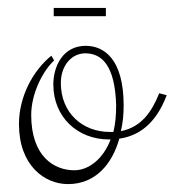

<svg xmlns="http://www.w3.org/2000/svg" viewBox="-20 -475 442 486"><path d="M168 -44C118 -44 59 -78 59 -184C59 -238 88 -295 117 -322L110 -334C63 -296 28 -230 28 -161C28 -56 93 -9 152 -9C222 -9 264 -60 282 -124C330 -131 374 -160 402 -234L383 -239C364 -191 337 -153 286 -143C291 -164 293 -186 293 -208C293 -326 243 -359 197 -359C139 -359 115 -307 115 -261C115 -179 176 -122 256 -122H260C241 -72 204 -44 168 -44ZM196 -340C238 -340 271 -309 274 -209C274 -183 272 -161 267 -141H258C189 -141 134 -189 134 -265C134 -309 161 -340 196 -340ZM248 -434V-455H116V-434Z"/></svg>

Font: Clicker Script
Style: Regular
Weight: 400
Designer: Astigmatic (AOETI)
Foundry: Astigmatic (AOETI)
Version: Version 1.000